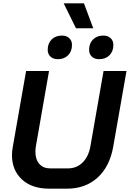

<svg xmlns="http://www.w3.org/2000/svg" viewBox="-20 -1127 781 1155"><path d="M52 -194Q52 -216 57 -244L137 -700H275L196 -248Q193 -230 193 -214Q193 -168 216.5 -141Q240 -114 282 -114H388Q441 -114 477 -149.5Q513 -185 524 -248L603 -700H741L661 -244Q640 -125 567 -58.5Q494 8 382 8H276Q172 8 112 -47.5Q52 -103 52 -194ZM363 -1107H485L541 -957H437ZM267 -827Q267 -866 290.5 -889.5Q314 -913 353 -913Q380 -913 396.5 -897.5Q413 -882 413 -857Q413 -818 389.5 -794.5Q366 -771 328 -771Q300 -771 283.5 -786.5Q267 -802 267 -827ZM516 -827Q516 -866 539.5 -889.5Q563 -913 601 -913Q629 -913 645.5 -897.5Q662 -882 662 -857Q662 -818 638.5 -794.5Q615 -771 576 -771Q549 -771 532.5 -786.5Q516 -802 516 -827Z"/></svg>

Font: Bai Jamjuree
Style: Bold Italic
Weight: 700
Italic angle: -10°
Designer: Katatrad Aksorn Co.,Ltd.
Foundry: Cadson Demak Co.,Ltd.
Version: Version 1.000; ttfautohint (v1.6)